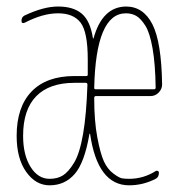

<svg xmlns="http://www.w3.org/2000/svg" viewBox="-20 -550 540 580"><path d="M360.4 -509.8Q269.5 -509.8 264.6 -284.2Q264.6 -280.3 269.5 -280.3H445.3Q450.2 -280.3 450.2 -285.2Q449.2 -356.4 440.9 -403.8Q432.6 -451.2 418.9 -472.7Q405.3 -494.1 391.6 -502Q377.9 -509.8 360.4 -509.8ZM129.9 -9.8Q153.3 -9.8 169.9 -20Q186.5 -30.3 203.6 -58.1Q220.7 -85.9 231 -145.5Q241.2 -205.1 244.1 -293.9Q244.1 -299.8 239.3 -299.8H205.1Q128.9 -299.8 89.4 -259.3Q49.8 -218.8 49.8 -139.6Q49.8 -82 72.3 -45.9Q94.7 -9.8 129.9 -9.8ZM240.2 -320.3Q245.1 -320.3 245.1 -324.2V-370.1Q245.1 -453.1 223.6 -481.4Q202.1 -509.8 155.3 -509.8Q109.4 -509.8 54.7 -481.4Q44.9 -477.5 44.9 -487.3Q44.9 -498 53.7 -502.9Q111.3 -530.3 155.3 -530.3Q202.1 -530.3 227.5 -508.3Q252.9 -486.3 260.7 -434.6Q260.7 -433.6 261.7 -433.6Q262.7 -433.6 262.7 -434.6Q289.1 -529.3 360.4 -530.3Q413.1 -530.3 440.4 -476.6Q467.8 -422.9 469.7 -294.9Q469.7 -281.2 459.5 -270.5Q449.2 -259.8 434.6 -259.8H269.5Q264.6 -259.8 264.6 -253.9Q264.6 -184.6 273.9 -135.3Q283.2 -85.9 293.9 -62.5Q304.7 -39.1 322.3 -25.9Q339.8 -12.7 349.1 -11.2Q358.4 -9.8 370.1 -9.8Q413.1 -9.8 450.2 -33.2Q453.1 -35.2 456.5 -33.7Q460 -32.2 460 -28.3Q460 -14.6 450.2 -9.8Q412.1 9.8 370.1 9.8Q274.4 9.8 252 -146.5Q251 -146.5 250 -144.5Q235.4 -58.6 205.6 -24.4Q175.8 9.8 129.9 9.8Q87.9 9.8 59.1 -30.8Q30.3 -71.3 30.3 -139.6Q30.3 -226.6 75.2 -273.4Q120.1 -320.3 205.1 -320.3Z"/></svg>

Font: Rounded-X Mgen+ 2m thin
Style: Regular
Weight: 100
Designer: [Source Han Sans]
Ryoko NISHIZUKA  (kana & ideographs); Paul D. Hunt (Latin, Greek & Cyrillic); Wenlong ZHANG  (bopomofo
Version: Version 1.059.20150602